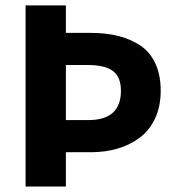

<svg xmlns="http://www.w3.org/2000/svg" viewBox="-20 -680 640 700"><path d="M73.2 0V-660.2H220.2V-560.1H311Q366.2 -560.1 410.6 -549.1Q455.1 -538.1 491 -514.4Q526.9 -490.7 546.4 -448.7Q565.9 -406.7 565.9 -349.1Q565.9 -292.5 545.7 -248.8Q525.4 -205.1 490 -178.5Q454.6 -151.9 409.4 -138.4Q364.3 -125 311 -125H220.2V0ZM220.2 -242.2H301.8Q420.9 -242.2 420.9 -349.1Q420.9 -399.4 391.6 -421.1Q362.3 -442.9 301.8 -442.9H220.2Z"/></svg>

Font: Office Code Pro Bold
Style: Regular
Weight: 700
Designer: Nathan Rutzky & Paul D. Hunt
Foundry: Adobe Systems Incorporated
Version: Version 1.004;PS 001.004;hotconv 1.0.70;makeotf.lib2.5.58329